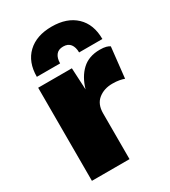

<svg xmlns="http://www.w3.org/2000/svg" viewBox="-177 -804 791 893"><g transform="rotate(-30 219.0 -357.5)"><path d="M49 0V-500H230L236 -383Q253 -442 289.5 -476Q326 -510 385 -510Q406 -510 418.5 -506.5Q431 -503 438 -498L420 -334Q410 -338 394 -341Q378 -344 357 -344Q312 -344 281.5 -319.5Q251 -295 251 -246V0ZM421 -547H296Q296 -575 283.5 -591.5Q271 -608 245 -608Q219 -608 206.5 -591.5Q194 -575 194 -547H69Q69 -626 116 -670.5Q163 -715 245 -715Q327 -715 374 -670.5Q421 -626 421 -547Z"/></g></svg>

Font: Work Sans ExtraBold
Style: Regular
Weight: 800
Designer: Wei Huang
Foundry: Wei Huang
Version: Version 2.012; ttfautohint (v1.8.3)